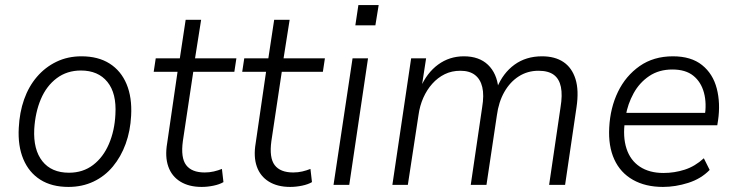

<svg xmlns="http://www.w3.org/2000/svg" viewBox="-20 -729 2901 757"><path d="M250 8Q184 8 139 -20.5Q94 -49 72 -101.5Q50 -154 54 -225Q57 -286 75 -337Q93 -388 125.5 -426Q158 -464 202.5 -485.5Q247 -507 301 -507Q367 -507 412 -478.5Q457 -450 479 -397.5Q501 -345 497 -273Q494 -213 475.5 -162Q457 -111 425 -72.5Q393 -34 348.5 -13Q304 8 250 8ZM252 -48Q307 -48 347 -78.5Q387 -109 409.5 -161.5Q432 -214 435 -278Q440 -361 403.5 -406Q367 -451 299 -451Q244 -451 203.5 -420.5Q163 -390 141 -338Q119 -286 115 -220Q111 -139 147 -93.5Q183 -48 252 -48Z M775 8Q725 8 691 -13Q657 -34 643.5 -72.5Q630 -111 639 -164L680 -446H586L594 -499H689L712 -651H773L749 -499H912L904 -446H742L701 -173Q692 -107 714 -78Q736 -49 787 -49Q806 -49 823 -53Q840 -57 855 -63L861 -11Q846 -2 822 3Q798 8 775 8Z M1124 8Q1074 8 1040 -13Q1006 -34 992.5 -72.5Q979 -111 988 -164L1029 -446H935L943 -499H1038L1061 -651H1122L1098 -499H1261L1253 -446H1091L1050 -173Q1041 -107 1063 -78Q1085 -49 1136 -49Q1155 -49 1172 -53Q1189 -57 1204 -63L1210 -11Q1195 -2 1171 3Q1147 8 1124 8Z M1381 -629 1393 -709H1473L1460 -629ZM1295 0 1370 -499H1431L1357 0Z M1527 0 1601 -499H1660L1642 -382H1637Q1663 -442 1707.5 -474.5Q1752 -507 1809 -507Q1869 -507 1904 -473.5Q1939 -440 1945 -381L1939 -382Q1963 -441 2008.5 -474Q2054 -507 2117 -507Q2168 -507 2201.5 -484.5Q2235 -462 2249 -417.5Q2263 -373 2253 -306L2208 0H2145L2190 -306Q2198 -354 2191.5 -386Q2185 -418 2163.5 -434Q2142 -450 2103 -450Q2060 -450 2025.5 -428Q1991 -406 1968.5 -366.5Q1946 -327 1939 -274L1898 0H1836L1881 -306Q1889 -354 1881.5 -385.5Q1874 -417 1852.5 -433.5Q1831 -450 1795 -450Q1761 -450 1733.5 -436.5Q1706 -423 1684.5 -399Q1663 -375 1649 -343.5Q1635 -312 1630 -275L1588 0Z M2594 8Q2525 8 2475.5 -20Q2426 -48 2402 -100.5Q2378 -153 2382 -226Q2386 -304 2416.5 -367Q2447 -430 2502 -468.5Q2557 -507 2633 -507Q2705 -507 2748 -472.5Q2791 -438 2806 -380Q2821 -322 2811 -254L2808 -235H2425L2433 -284H2779L2758 -267Q2767 -321 2755.5 -363.5Q2744 -406 2713.5 -430.5Q2683 -455 2631 -455Q2578 -455 2539.5 -429Q2501 -403 2478 -361Q2455 -319 2447 -272L2444 -252Q2435 -190 2450 -143.5Q2465 -97 2502.5 -72Q2540 -47 2596 -47Q2639 -47 2679.5 -60Q2720 -73 2755 -105L2778 -59Q2744 -24 2693.5 -8Q2643 8 2594 8Z"/></svg>

Font: Nunitoga
Style: Light Italic
Weight: 300
Italic angle: -9°
Designer: Vernon Adams
Foundry: Vernon Adams
Version: Version 1.0